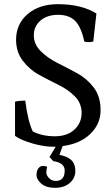

<svg xmlns="http://www.w3.org/2000/svg" viewBox="-20 -696 536 920"><path d="M233 7Q190 7 134.5 -9Q79 -25 52 -45V-209Q74 -214 101 -214Q113 -118 137 -66Q183 -43 242.5 -43Q302 -43 336.5 -75Q371 -107 371 -154.5Q371 -202 338.5 -234.5Q306 -267 260 -289.5Q214 -312 168 -337Q122 -362 89.5 -404.5Q57 -447 57 -505Q57 -581 112.5 -628.5Q168 -676 257 -676Q371 -676 442 -631L427 -497Q415 -494 404 -494Q393 -494 384 -497Q369 -567 340 -596Q311 -625 258.5 -625Q206 -625 174 -597.5Q142 -570 142 -527Q142 -484 175 -451Q208 -418 255 -394.5Q302 -371 349 -345.5Q396 -320 429 -277Q462 -234 462 -168Q462 -102 413 -54.5Q364 -7 280 4L265 46Q302 53 321.5 71Q341 89 341 123.5Q341 158 314 181Q287 204 244 204Q201 204 178 184Q155 164 155 143Q155 122 164 110.5Q173 99 185 99Q197 99 206 103Q202 117 202 130.5Q202 144 215 157.5Q228 171 247 171Q290 171 290 121Q290 84 235 76L217 56L247 7Z"/></svg>

Font: Caladea
Style: Regular
Weight: 400
Designer: Carolina Giovagnoli and Andres Torresi
Foundry: Carolina Giovagnoli and Andres Torresi
Version: Version 1.002